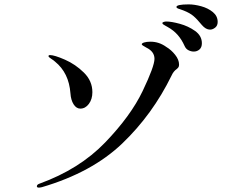

<svg xmlns="http://www.w3.org/2000/svg" viewBox="-20 -867 1040 875"><path d="M900 -753Q878 -780 861.5 -794Q845 -808 817 -819Q808 -823 800.5 -825Q793 -827 788.5 -829.5Q784 -832 784 -835Q784 -847 840 -847Q866 -847 897 -838.5Q928 -830 950 -812Q972 -794 972 -767Q972 -750 960.5 -741Q949 -732 937 -732Q918 -732 900 -753ZM821 -658Q808 -687 789.5 -708Q771 -729 744 -744Q739 -747 732.5 -750.5Q726 -754 723 -756.5Q720 -759 720 -762Q720 -765 726 -767Q732 -769 738 -769Q761 -769 799.5 -758.5Q838 -748 869 -726Q900 -704 900 -670Q900 -651 889 -641.5Q878 -632 863 -632Q851 -632 839 -638Q827 -644 821 -658ZM148 -18Q148 -26 160 -30Q342 -96 459 -217.5Q576 -339 630 -452Q684 -565 684 -599Q684 -632 647 -650Q626 -661 626 -665Q626 -670 637 -673.5Q648 -677 666 -677Q705 -677 738 -653Q760 -640 778 -617.5Q796 -595 796 -573Q796 -565 793.5 -561Q791 -557 785 -552Q779 -548 773 -541Q767 -534 762 -523Q675 -345 537 -213Q399 -81 171 -14Q162 -12 157 -12Q148 -12 148 -18ZM301 -442Q294 -535 231 -586Q226 -591 213.5 -599Q201 -607 201 -611Q201 -616 208 -616Q228 -616 276 -595Q324 -574 362.5 -536Q401 -498 401 -447Q401 -415 385 -393.5Q369 -372 346 -372Q328 -372 315.5 -391.5Q303 -411 301 -442Z"/></svg>

Font: Shippori Mincho Medium
Style: Regular
Weight: 500
Designer: FONTDASU
Foundry: FONTDASU / Google Inc. / but / Adobe
Version: Version 3.110; ttfautohint (v1.8.3)